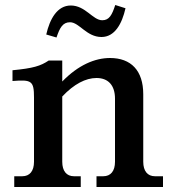

<svg xmlns="http://www.w3.org/2000/svg" viewBox="-20 -748 687 768"><path d="M229 -101V-362C276 -412 323 -436 366 -436C412 -436 440 -408 440 -353V-101C440 -64 423 -43 393 -43H366V0H632V-43H600C570 -43 553 -64 553 -101V-371C553 -466 504 -516 420 -516C360 -516 293 -488 229 -422V-506H175C142 -484 113 -475 30 -467V-424C106 -430 116 -425 116 -358V-101C116 -64 99 -43 69 -43H37V0H303V-43H276C246 -43 229 -64 229 -101ZM165 -610 206 -598C219 -637 231 -659 260 -659C297 -659 326 -600 386 -600C439 -600 468 -653 482 -715L441 -728C428 -688 417 -667 389 -667C351 -667 322 -726 263 -726C209 -726 179 -672 165 -610Z"/></svg>

Font: LT Superior Serif Semibold
Style: Regular
Weight: 600
Designer: Daniel Lyons
Foundry: LyonsType
Version: Version 2.120;FEAKit 1.0